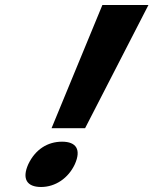

<svg xmlns="http://www.w3.org/2000/svg" viewBox="-20 -734 613 767"><path d="M573 -714H389L186 -222H320ZM279 -78C305 -136 285 -168 228 -168C170 -168 121 -137 93 -78C67 -20 87 13 144 13C201 13 253 -22 279 -78Z"/></svg>

Font: Passageway
Style: BdSuIt
Weight: 700
Foundry: Ascender Corporation
Version: Version 1.11